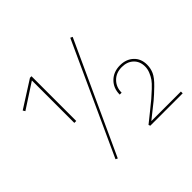

<svg xmlns="http://www.w3.org/2000/svg" viewBox="-150 -862 1065 1065"><g transform="rotate(-45 382.5 -329.5)"><path d="M38 -560 195 -660H207V-309H192V-642L46 -547ZM510 -659 523 -653 223 1 211 -5ZM501 -14H733V0H479L475 -10Q496 -27 533.5 -57Q571 -87 587.5 -101Q604 -115 628.5 -138Q653 -161 663.5 -176Q674 -191 682.5 -211.5Q691 -232 691 -252Q691 -293 665 -317.5Q639 -342 597 -342Q552 -342 524 -313.5Q496 -285 496 -242H481Q481 -292 513.5 -324Q546 -356 597 -356Q645 -356 675.5 -327.5Q706 -299 706 -252Q706 -223 694.5 -197.5Q683 -172 648.5 -138.5Q614 -105 589.5 -84.5Q565 -64 501 -14Z"/></g></svg>

Font: EauTest Thin
Style: Italic
Weight: 250
Italic angle: -12°
Designer: Christian Thalmann (Catharsis Fonts)
Version: Version 0.001;PS 000.001;hotconv 1.0.88;makeotf.lib2.5.64775